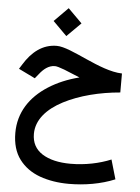

<svg xmlns="http://www.w3.org/2000/svg" viewBox="-65 -730 814 1116"><g transform="rotate(5 342.5 -171.5)"><path d="M209 -598.1 290 -517.1 371.6 -598.1 290 -679.7ZM631.3 -328.6C500.5 -332 326.2 -455.6 240.2 -455.6C157.7 -455.6 95.7 -405.8 49.3 -330.1L32.7 -303.7L128.9 -256.8L150.4 -283.2C173.3 -312.5 202.6 -337.4 239.7 -337.4C249.5 -337.4 268.1 -332 295.4 -321.8C322.3 -311 353 -298.3 387.2 -284.2C320.3 -267.1 260.7 -242.2 209.5 -209.5C106 -143.6 43.9 -49.8 43.9 68.8C43.9 131.8 59.1 183.6 88.9 223.1C118.7 262.7 158.7 291.5 209.5 310.1C259.8 328.1 316.4 337.4 379.4 337.4C471.2 337.4 566.4 321.3 647 287.6L614.3 174.8C547.4 202.6 464.4 220.2 378.9 220.2C309.6 220.2 254.4 207 213.4 181.2C172.4 154.8 151.9 116.2 151.9 65.4C151.9 -16.6 211.4 -83 303.7 -130.9C395.5 -178.7 513.7 -208 631.3 -217.8Z"/></g></svg>

Font: Vazirmatn SemiBold
Style: Regular
Weight: 600
Designer: Saber Rastikerdar
Foundry: Saber Rastikerdar
Version: Version 33.003